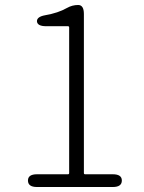

<svg xmlns="http://www.w3.org/2000/svg" viewBox="-20 -749 575 769"><path d="M128 0Q92 0 92 -26Q92 -51 128 -51H252Q257 -51 257 -56V-639Q257 -644 252 -644H165Q130 -644 128 -663Q127 -682 161 -688Q213 -697 248 -717Q269 -729 293 -729Q316 -729 316 -693V-56Q316 -51 321 -51H432Q468 -51 468 -26Q468 0 432 0Z"/></svg>

Font: Resource Han Rounded CN Light
Style: Regular
Weight: 300
Designer: Cyano Hao (round all glyphs); Ryoko NISHIZUKA 西塚涼子 (kana, bopomofo & ideographs); Paul D. Hunt (Latin, Greek & Cyrillic)
Foundry: Cyano Hao
Version: 0.990